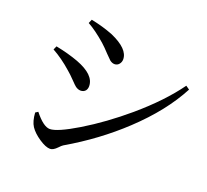

<svg xmlns="http://www.w3.org/2000/svg" viewBox="-120 -850 1059 984"><g transform="rotate(20 409.5 -357.5)"><path d="M245 -10Q221 -10 184.5 -34.5Q148 -59 130 -86Q113 -112 110 -159L124 -168Q174 -105 209 -105Q249 -105 357 -170Q471 -239 584 -335Q714 -446 791 -553L811 -539Q738 -400 596 -267Q466 -145 303 -50Q295 -45 283 -32Q262 -10 245 -10ZM290 -344Q276 -344 262 -354Q254 -360 236 -379Q211 -405 194 -419Q141 -466 88 -495L97 -515Q167 -501 221 -481Q324 -442 324 -380Q324 -365 316 -355Q306 -344 290 -344ZM407 -531Q394 -531 381 -541Q373 -548 354 -568Q328 -596 310 -612Q255 -660 211 -684L220 -705Q285 -692 341 -670Q441 -626 441 -569Q441 -554 431.5 -542.5Q422 -531 407 -531Z"/></g></svg>

Font: GenRyuMin TW M
Style: Regular
Weight: 500
Version: Version 1.501;PS 1;hotconv 16.6.51;makeotf.lib2.5.65220